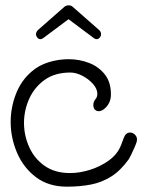

<svg xmlns="http://www.w3.org/2000/svg" viewBox="-20 -692 534 720"><path d="M231 8Q162 8 115 -27.5Q68 -63 44 -119Q20 -175 20 -235Q20 -288 39.5 -339Q59 -390 99 -424Q125 -447 162 -458.5Q199 -470 237 -470Q278 -470 314 -456Q350 -442 373 -413Q396 -384 396 -338Q396 -303 369 -282Q359 -275 350 -275Q341 -275 335.5 -281.5Q330 -288 330 -298Q330 -311 338 -320Q345 -328 345 -340Q345 -359 328.5 -377.5Q312 -396 288.5 -408Q265 -420 244 -420Q186 -420 147.5 -392.5Q109 -365 89.5 -321.5Q70 -278 70 -231Q70 -184 89.5 -140.5Q109 -97 147.5 -70Q186 -43 243 -43Q278 -43 317 -55Q356 -67 388.5 -90.5Q421 -114 434 -148Q437 -155 439.5 -162.5Q442 -170 445 -177Q452 -195 468 -195Q479 -195 487.5 -185.5Q496 -176 493 -162Q492 -157 485.5 -141.5Q479 -126 472 -112Q465 -98 463 -95Q432 -52 397 -30Q362 -8 321 0Q280 8 231 8ZM132 -545Q125 -545 120 -551Q115 -557 115 -564Q115 -572 123 -580L222 -667Q229 -672 237 -672Q247 -672 252 -667L351 -580Q359 -573 359 -564Q359 -557 354 -551Q349 -545 342 -545Q338 -545 332 -549L237 -620L142 -549Q136 -545 132 -545Z"/></svg>

Font: Twinkle Star
Style: Regular
Weight: 400
Designer: Robert E. Leuschke
Foundry: Robert E. Leuschke
Version: Version 2.010; ttfautohint (v1.8.3)